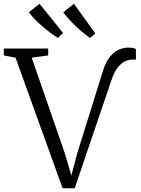

<svg xmlns="http://www.w3.org/2000/svg" viewBox="-38 -1004 756 1032"><path d="M298.5 8 45.5 -694 -17.5 -706V-743H221V-706L132.5 -694L310 -181L345.5 -61L377 -179.5L516 -625Q531.5 -673.5 553.8 -700Q576 -726.5 601.2 -737.2Q626.5 -748 650.5 -748Q668.5 -748 678.2 -745.5Q688 -743 692.5 -740.5V-683Q692.5 -683.5 688.8 -683.8Q685 -684 677.5 -684Q658.5 -684 637.5 -676Q616.5 -668 596.5 -643.5Q576.5 -619 559.5 -569L363.5 8ZM272.5 -800.5Q255.5 -811 234.2 -826.8Q213 -842.5 191.2 -861Q169.5 -879.5 150.2 -899.2Q131 -919 117 -938L174.5 -983.5L301 -827L273.5 -800.5ZM446 -800.5Q424 -815 397.5 -837.5Q371 -860 345.8 -886.5Q320.5 -913 302 -938L359.5 -983.5L474.5 -824L447 -800.5Z"/></svg>

Font: Merriweather 48pt Light
Style: Regular
Weight: 300
Version: Version 2.100